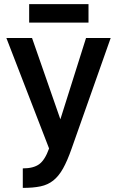

<svg xmlns="http://www.w3.org/2000/svg" viewBox="-20 -715 570 935"><path d="M91 105Q143 105 171 84.5Q199 64 219 8L11 -530H136L274 -134L399 -530H519L329 8Q308 68 287 105.5Q266 143 239.5 164Q213 185 177.5 192.5Q142 200 91 200ZM122 -695H411V-605H122Z"/></svg>

Font: Golos UI Medium
Style: Regular
Weight: 500
Designer: A.Korolkova, Vitaly Kuzmin
Foundry: ParaType Ltd
Version: Version 2.000